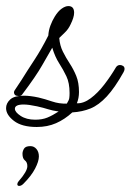

<svg xmlns="http://www.w3.org/2000/svg" viewBox="-59 -408 430 632"><path d="M62 10Q13 10 -13 -10Q-39 -30 -39 -52Q-39 -68 -25.5 -80.5Q-12 -93 20 -93Q40 -93 68 -87Q89 -82 112.5 -74Q136 -66 161 -67Q168 -78 169 -85Q170 -92 170 -102Q170 -135 159.5 -157Q149 -179 135.5 -200Q122 -221 113 -251Q100 -229 80 -193.5Q60 -158 14 -97Q11 -92 2 -92Q-13 -92 -13 -105Q-13 -108 -8.5 -114Q-4 -120 12 -145Q30 -174 54 -210.5Q78 -247 100 -291Q101 -308 107 -324Q113 -340 121 -353Q132 -371 144 -379.5Q156 -388 166 -388Q185 -388 185 -366Q185 -351 173 -327Q166 -312 155 -301.5Q144 -291 136 -283Q138 -258 148 -238Q158 -218 170.5 -199Q183 -180 192 -158Q201 -136 201 -105Q201 -85 194 -68Q216 -67 239.5 -84.5Q263 -102 284.5 -130Q306 -158 323 -187Q328 -194 336 -194Q341 -194 346 -191Q351 -188 351 -181Q351 -177 348 -171Q319 -119 292.5 -90.5Q266 -62 239 -51Q212 -40 179 -38Q154 -15 125.5 -2.5Q97 10 62 10ZM57 -14Q80 -14 97 -21Q114 -28 134 -41Q113 -44 99 -48.5Q85 -53 63 -58Q35 -64 19 -64Q-10 -64 -10 -50Q-10 -39 9 -26.5Q28 -14 57 -14ZM18 197Q11 204 4 204Q-2 204 -2 198Q-2 194 2 189Q31 156 31 139Q31 126 23 120Q15 114 15 98Q15 90 20 81.5Q25 73 41 73Q53 73 61 82.5Q69 92 69 107Q69 123 56.5 147Q44 171 18 197Z"/></svg>

Font: Ms Madi
Style: Regular
Weight: 400
Designer: Robert E. Leuschke
Foundry: Robert E. Leuschke
Version: Version 1.010; ttfautohint (v1.8.3)